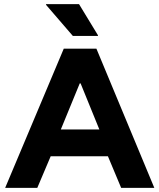

<svg xmlns="http://www.w3.org/2000/svg" viewBox="-20 -911 773 931"><path d="M5 0 289.2 -675H447.5L728.3 0H567.5L503.3 -153.3H225.8L160.8 0ZM275 -283.3H461.7L370.8 -506.7H366.7ZM333.3 -736.7 203.3 -887.5V-890.8H363.3L455 -740V-736.7Z"/></svg>

Font: Funnel Display ExtraBold
Style: Regular
Weight: 800
Designer: NORD ID, Kristian Moeller
Foundry: Dicotype
Version: Version 1.000